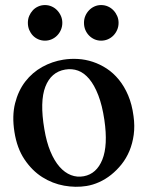

<svg xmlns="http://www.w3.org/2000/svg" viewBox="-20 -708 566 740"><path d="M220.2 -620.1Q220.2 -605.5 214.8 -593Q209.5 -580.6 200.4 -571.3Q191.4 -562 179.2 -556.6Q167 -551.3 153.3 -551.3Q139.6 -551.3 127.4 -556.6Q115.2 -562 106.4 -571.3Q97.7 -580.6 92.5 -593Q87.4 -605.5 87.4 -620.1Q87.4 -634.3 92.5 -646.5Q97.7 -658.7 106.4 -668.2Q115.2 -677.7 127.4 -683.1Q139.6 -688.5 153.3 -688.5Q167 -688.5 179.2 -683.1Q191.4 -677.7 200.4 -668.2Q209.5 -658.7 214.8 -646.5Q220.2 -634.3 220.2 -620.1ZM437 -620.1Q437 -605.5 431.6 -593Q426.3 -580.6 417.2 -571.3Q408.2 -562 396 -556.6Q383.8 -551.3 369.6 -551.3Q356 -551.3 344 -556.6Q332 -562 323 -571.3Q314 -580.6 308.8 -593Q303.7 -605.5 303.7 -620.1Q303.7 -634.3 308.8 -646.5Q314 -658.7 323 -668.2Q332 -677.7 344 -683.1Q356 -688.5 369.6 -688.5Q383.8 -688.5 396 -683.1Q408.2 -677.7 417.2 -668.2Q426.3 -658.7 431.6 -646.5Q437 -634.3 437 -620.1ZM494.6 -260.7Q500 -222.7 495.4 -188.7Q490.7 -154.8 478.8 -126.2Q466.8 -97.7 448.5 -74.7Q430.2 -51.8 408.4 -34.4Q386.7 -17.1 362.3 -6.1Q337.9 4.9 313.5 8.8Q272 15.6 227.1 7.6Q182.1 -0.5 142.8 -25.4Q103.5 -50.3 74.5 -93.5Q45.4 -136.7 35.6 -199.7Q25.9 -261.2 38.1 -309.8Q50.3 -358.4 77.4 -393.6Q104.5 -428.7 142.8 -450Q181.2 -471.2 224.1 -478Q251.5 -482.4 280.5 -480.7Q309.6 -479 337.6 -469.7Q365.7 -460.4 391.4 -443.6Q417 -426.8 438 -401.1Q459 -375.5 473.9 -340.6Q488.8 -305.7 494.6 -260.7ZM303.2 -28.8Q352.5 -38.1 374.5 -93Q396.5 -147.9 382.3 -245.6Q374 -301.8 358.9 -340.8Q343.8 -379.9 324 -403.6Q304.2 -427.2 280.8 -435.8Q257.3 -444.3 231.4 -439.9Q176.8 -430.7 154.8 -373.8Q132.8 -316.9 150.9 -210.4Q159.2 -160.6 174.3 -124.3Q189.5 -87.9 209.5 -65.2Q229.5 -42.5 253.4 -33.2Q277.3 -23.9 303.2 -28.8Z"/></svg>

Font: VarendraSemibold
Style: Regular
Weight: 600
Designer: Jacob Thomas
Foundry: Bangla Type Foundry
Version: Version 1.008